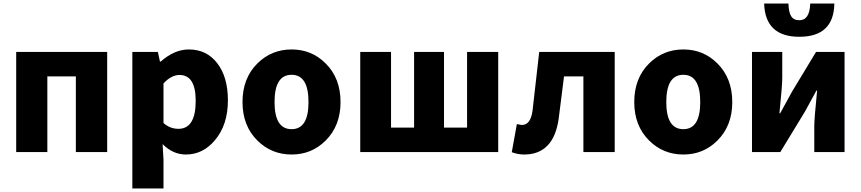

<svg xmlns="http://www.w3.org/2000/svg" viewBox="-20 -864 4890 1091"><path d="M72 -569H589V0H411V-430H249V0H72Z M732 -569H877L889 -514H893Q971 -583 1053 -583Q1155 -583 1215 -504Q1275 -426 1275 -294Q1275 -154 1201 -67Q1133 14 1036 14Q963 14 904 -45L909 44V207H732ZM1092 -291Q1092 -438 1000 -438Q954 -438 909 -390V-165Q946 -132 994 -132Q1092 -132 1092 -291Z M1443 -65Q1358 -149 1358 -284Q1358 -420 1443 -504Q1523 -583 1637 -583Q1751 -583 1830 -504Q1915 -420 1915 -284Q1915 -149 1830 -65Q1751 14 1637 14Q1523 14 1443 -65ZM1733 -284Q1733 -439 1637 -439Q1540 -439 1540 -284Q1540 -130 1637 -130Q1733 -130 1733 -284Z M2027 -569H2202V-139H2333V-569H2503V-139H2634V-569H2811V0H2027Z M2888 1 2917 -159Q2940 -154 2946 -154Q2995 -154 3006 -235Q3014 -298 3025 -402L3044 -569H3473V0H3295V-430H3185Q3158 -213 3154 -185Q3124 14 2958 14Q2924 14 2888 1Z M3669 -65Q3584 -149 3584 -284Q3584 -420 3669 -504Q3749 -583 3863 -583Q3977 -583 4056 -504Q4141 -420 4141 -284Q4141 -149 4056 -65Q3977 14 3863 14Q3749 14 3669 -65ZM3959 -284Q3959 -439 3863 -439Q3766 -439 3766 -284Q3766 -130 3863 -130Q3959 -130 3959 -284Z M4253 -569H4425V-421Q4425 -378 4409 -220H4413L4446 -280Q4469 -321 4478 -339L4617 -569H4779V0H4607V-148Q4607 -189 4623 -349H4619L4554 -230L4414 0H4253ZM4322 -844H4460Q4462 -794 4475 -773Q4489 -749 4522 -749Q4581 -749 4584 -844H4721Q4718 -655 4522 -655Q4328 -655 4322 -844Z"/></svg>

Font: KaiGen Gothic KR Heavy
Style: Heavy
Weight: 900
Designer: Ryoko NISHIZUKA  (kana & ideographs); Paul D. Hunt (Latin, Greek & Cyrillic); Wenlong ZHANG  (bopomofo); Sandoll Communi
Foundry: Adobe Systems Incorporated
Version: Version 1.002 March 28, 2018